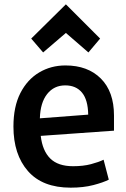

<svg xmlns="http://www.w3.org/2000/svg" viewBox="-20 -849 582 886"><path d="M284 -697 388 -607 442 -671 284 -829 124 -671 179 -607ZM506 -246V-316Q506 -426 445.5 -486.5Q385 -547 282 -547Q215 -547 160.5 -514.5Q106 -482 74 -419.5Q42 -357 42 -265Q42 -136 109 -59.5Q176 17 306 17Q365 17 411 5Q457 -7 482 -20L458 -112Q436 -101 400 -91.5Q364 -82 317 -82Q248 -82 212 -117.5Q176 -153 168 -222ZM387 -320 164 -303Q166 -375 197.5 -415Q229 -455 281 -455Q331 -455 358.5 -421.5Q386 -388 387 -320Z"/></svg>

Font: Repo DemiBold
Style: Regular
Weight: 600
Designer: Stefan Peev
Foundry: Context Ltd
Version: Version 1.502